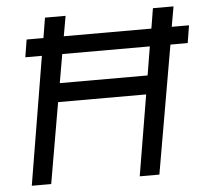

<svg xmlns="http://www.w3.org/2000/svg" viewBox="-51 -754 870 808"><g transform="rotate(-5 384.5 -350.0)"><path d="M71 -541 83 -615H154L168 -700H255L240 -615H610L624 -700H711L696 -615H769L757 -541H684L590 0H507L564 -341H192L133 0H51L141 -541ZM206 -420H577L597 -541H227Z"/></g></svg>

Font: Von Book
Style: Italic
Weight: 400
Version: Version 4.000; ttfautohint (v1.8.4.7-5d5b)